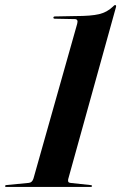

<svg xmlns="http://www.w3.org/2000/svg" viewBox="-46 -739 479 759"><path d="M171 -665Q165 -665 165 -669.5Q165.5 -674 171.5 -674L252 -675.5Q314 -675.5 345.5 -683Q377 -690.5 399.5 -712Q406 -719 409 -719Q414.5 -719 412.5 -711L223.5 -30.5Q222.5 -25 223.8 -20.8Q225 -16.5 236 -15.5L311 -7.5Q318 -7 318 -3.5Q317.5 0 311.5 0H-21Q-26.5 0 -26 -3.5Q-25.5 -7 -20.5 -7.5L67.5 -16Q81.5 -17 86.5 -34L259 -644.5Q264.5 -663.5 249.5 -663.5Z"/></svg>

Font: Fraunces 144pt S000 SemiBold
Style: Italic
Weight: 600
Italic angle: -16°
Version: Version 1.000; ttfautohint (v1.8.3)